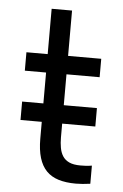

<svg xmlns="http://www.w3.org/2000/svg" viewBox="-47 -635 433 675"><g transform="rotate(5 169.0 -297.5)"><path d="M246 5Q257 5 270 4Q283 3 297 1V-63Q286 -61 275.5 -60.5Q265 -60 257 -60Q232 -60 217 -67Q202 -74 194 -86.5Q186 -99 183 -116Q180 -133 180 -152V-600H108V-142Q108 -102 116.5 -74Q125 -46 142 -28.5Q159 -11 185 -3Q211 5 246 5ZM33 -201H297V-266H33ZM33 -375H297V-440H33Z"/></g></svg>

Font: Tilda Sans VF
Style: Regular
Weight: 400
Designer: ParaType Ltd
Foundry: ParaType Ltd
Version: Version 1.010